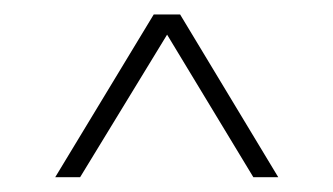

<svg xmlns="http://www.w3.org/2000/svg" viewBox="-20 -720 462 266"><path d="M56.5 -474.5 193 -700H229.5L365.5 -474.5H331L211.5 -672L91 -474.5Z"/></svg>

Font: Imbue 24pt Light
Style: Regular
Weight: 300
Designer: Tyler Finck
Foundry: Etcetera Type Company
Version: Version 1.102